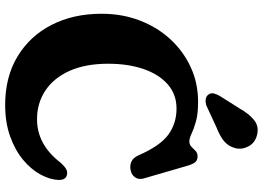

<svg xmlns="http://www.w3.org/2000/svg" viewBox="-154 -826 995 726"><g transform="rotate(90 343.0 -462.5)"><path d="M660 -186.5Q658.5 -153.5 639.2 -118.2Q620 -83 583.8 -52.8Q547.5 -22.5 495.2 -3.8Q443 15 376 15Q271 15 193.5 -31.5Q116 -78 73.8 -160.2Q31.5 -242.5 31.5 -350Q31.5 -427.5 57 -494Q82.5 -560.5 128.2 -610Q174 -659.5 234.2 -687Q294.5 -714.5 364 -714.5Q411 -714.5 439.5 -706.2Q468 -698 485 -689.8Q502 -681.5 514.5 -681.5Q526.5 -681.5 534.2 -689.2Q542 -697 550 -704.8Q558 -712.5 570.5 -712.5Q585.5 -712.5 593 -703.5Q600.5 -694.5 607.5 -670L654.5 -508Q659.5 -489.5 649.8 -475.8Q640 -462 621 -459Q604 -456 589.8 -462.8Q575.5 -469.5 566.5 -490Q530.5 -572 488 -602.5Q445.5 -633 390 -633Q336.5 -633 298.5 -599.8Q260.5 -566.5 240.5 -508.2Q220.5 -450 220.5 -374.5Q220.5 -288.5 247.5 -228.5Q274.5 -168.5 322 -137Q369.5 -105.5 430.5 -105.5Q526.5 -105.5 595 -195Q611 -212.5 621.8 -217Q632.5 -221.5 643 -218Q660.5 -212.5 660 -186.5ZM389 -870.5Q409.5 -907 433.8 -926.5Q458 -946 491.5 -937Q520.5 -929 533.2 -904.5Q546 -880 539.5 -854.5Q532.5 -829.5 514.5 -813.8Q496.5 -798 461 -784L380 -746.5Q368.5 -742 356.2 -743.2Q344 -744.5 337.5 -753Q330 -763 332.8 -773.8Q335.5 -784.5 342 -796Z"/></g></svg>

Font: Fraunces 72pt SuperSoft
Style: Bold
Weight: 700
Version: Version 1.000;[0bf87f6ff]